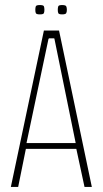

<svg xmlns="http://www.w3.org/2000/svg" viewBox="-20 -741 409 761"><path d="M23 0 154 -620H214L344 0H315L281 -158L289 -151H77L84 -158L52 0ZM84 -169 81 -174H286L281 -169L196 -586L195 -589H174L172 -586ZM226 -684Q213 -684 211 -689Q209 -694 209 -702Q209 -711 211 -716Q213 -721 226 -721Q240 -721 242.5 -716Q245 -711 245 -702Q245 -694 242.5 -689Q240 -684 226 -684ZM138 -684Q124 -684 122 -689Q120 -694 120 -702Q120 -711 122 -716Q124 -721 138 -721Q152 -721 154 -716Q156 -711 156 -702Q156 -694 154 -689Q152 -684 138 -684Z"/></svg>

Font: Smooch Sans Thin ExtraLight
Style: Regular
Weight: 250
Version: Version 1.010